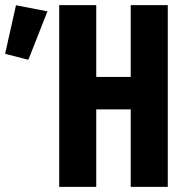

<svg xmlns="http://www.w3.org/2000/svg" viewBox="-22 -731 724 751"><path d="M209.5 0H354.5V-303.2H489.3V0H634.3V-710.9H489.3V-430.2H354.5V-710.9H209.5ZM88.9 -497.1 163.6 -686.5 40.5 -710.4 -2 -520.5Z"/></svg>

Font: Roboto Flex
Style: wght 700 wdth 25 opsz 34 GRAD 0.00 slnt 0.00 XTRA 468 XOPQ 96 YOPQ 79 YTLC 514 YTUC 712 YTAS 750 YTDE -203.00 YTFI 738
Weight: 700
Width: 1
Designer: Berlow after Robertson
Foundry: Google
Version: Version 3.100